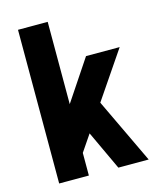

<svg xmlns="http://www.w3.org/2000/svg" viewBox="-112 -817 724 893"><g transform="rotate(-15 250.5 -370.0)"><path d="M92 -176 335 -540H497L187 -84ZM61 -740H204V0H61ZM227 -255 329 -343 492 0H346Z"/></g></svg>

Font: Pathway Extreme Condensed
Style: Bold
Weight: 700
Width: 3
Version: Version 1.001;gftools[0.9.26]